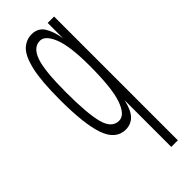

<svg xmlns="http://www.w3.org/2000/svg" viewBox="-215 -489 680 680"><g transform="rotate(-45 125.0 -149.0)"><path d="M186 167V-67Q177 -26 159.5 -8Q142 10 115 10Q66 9 45.5 -49.5Q25 -108 25 -230Q25 -324 37 -375Q49 -426 70 -445.5Q91 -465 118 -465Q150 -465 165.5 -440Q181 -415 187 -376V-453H219V167ZM121 -29Q150 -29 167.5 -78.5Q185 -128 185 -241Q185 -339 167 -383.5Q149 -428 123 -428Q90 -428 74.5 -385Q59 -342 59 -233Q59 -126 72 -77.5Q85 -29 121 -29Z"/></g></svg>

Font: Inconsolata UltraCondensed Light
Style: Regular
Weight: 300
Width: 1
Monospace: yes
Designer: Raph Levien, Cyreal, Brenton Simpson
Foundry: Raph Levien, Cyreal, Google
Version: Version 3.001; ttfautohint (v1.8.2.53-6de2)